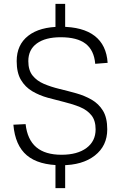

<svg xmlns="http://www.w3.org/2000/svg" viewBox="-20 -845 624 990"><path d="M266 -10H316V125H266ZM266 -825H316V-690H266ZM297 7Q179 7 118.5 -44Q58 -95 49 -202L112 -205Q121 -125 167 -86Q213 -47 297 -47Q379 -47 426 -82Q473 -117 473 -178Q473 -224 451 -251Q429 -278 392.5 -293Q356 -308 313 -318.5Q270 -329 226.5 -341Q183 -353 146.5 -374.5Q110 -396 88 -433Q66 -470 66 -530Q66 -614 125.5 -660.5Q185 -707 293 -707Q407 -707 468 -660Q529 -613 535 -521L471 -516Q465 -586 421.5 -619.5Q378 -653 293 -653Q214 -653 170 -621Q126 -589 126 -530Q126 -483 148 -455.5Q170 -428 206.5 -412.5Q243 -397 286.5 -386.5Q330 -376 373 -364Q416 -352 452.5 -331Q489 -310 511 -274Q533 -238 533 -178Q533 -93 469 -43Q405 7 297 7Z"/></svg>

Font: Pathway Extreme 8pt Thin
Style: Regular
Weight: 100
Version: Version 1.001;gftools[0.9.26]